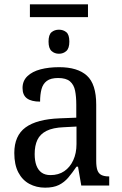

<svg xmlns="http://www.w3.org/2000/svg" viewBox="-20 -856 563 886"><path d="M118 -777V-836H386V-777ZM252 -608Q232 -608 218 -620.5Q204 -633 204 -664Q204 -696 218 -707.5Q232 -719 252 -719Q272 -719 286 -707.5Q300 -696 300 -664Q300 -633 286 -620.5Q272 -608 252 -608ZM188 10Q148 10 115.5 -7.5Q83 -25 64.5 -60.5Q46 -96 46 -150Q46 -230 98 -268Q150 -306 256 -310L332 -313V-373Q332 -410 326.5 -437.5Q321 -465 303 -480.5Q285 -496 248 -496Q214 -496 196 -482.5Q178 -469 171.5 -444.5Q165 -420 165 -387Q125 -387 104.5 -402Q84 -417 84 -450Q84 -483 106.5 -504.5Q129 -526 167 -536Q205 -546 253 -546Q338 -546 381 -507Q424 -468 424 -373V-114Q424 -86 429.5 -70.5Q435 -55 448 -48.5Q461 -42 481 -42H484V0H355L340 -87H333Q314 -59 295.5 -37Q277 -15 252 -2.5Q227 10 188 10ZM213 -48Q250 -48 276.5 -66Q303 -84 318 -116.5Q333 -149 333 -191V-272L275 -269Q224 -267 194.5 -252Q165 -237 152.5 -210.5Q140 -184 140 -145Q140 -114 148 -92.5Q156 -71 172 -59.5Q188 -48 213 -48Z"/></svg>

Font: Noto Serif SemiCondensed
Style: Regular
Weight: 400
Width: 4
Designer: Monotype Design Team
Foundry: Monotype Imaging Inc.
Version: Version 2.013